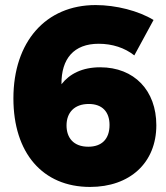

<svg xmlns="http://www.w3.org/2000/svg" viewBox="-20 -730 657 759"><path d="M511 -511 587 -651C528 -687 439 -710 358 -710C161 -710 33 -565 33 -341C33 -126 148 9 336 9C493 9 598 -86 598 -235C598 -372 511 -464 376 -464C305 -464 255 -438 223 -397C222 -498 272 -557 370 -557C424 -557 473 -541 511 -511ZM331 -319C384 -319 413 -288 413 -236C413 -180 382 -150 329 -150C270 -150 243 -186 243 -234C243 -285 274 -319 331 -319Z"/></svg>

Font: Montserrat ExtraBold
Style: Regular
Weight: 800
Designer: Julieta Ulanovsky
Foundry: Julieta Ulanovsky
Version: Version 4.000